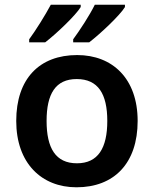

<svg xmlns="http://www.w3.org/2000/svg" viewBox="-20 -786 654 816"><path d="M511 -756V-766H383C361 -721 319 -657 291 -619V-606H359C406 -642 490 -721 511 -756ZM323 -756V-766H196C172 -721 132 -657 104 -619V-606H172C219 -642 302 -721 323 -756ZM565 -272C565 -452 458 -552 308 -552C148 -552 49 -452 49 -272C49 -92 157 10 305 10C465 10 565 -92 565 -272ZM178 -272C178 -387 216 -450 306 -450C397 -450 436 -387 436 -272C436 -157 397 -92 307 -92C216 -92 178 -157 178 -272Z"/></svg>

Font: Noto Sans Vithkuqi SemiBold
Style: Regular
Weight: 600
Version: Version 1.001